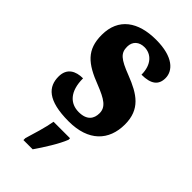

<svg xmlns="http://www.w3.org/2000/svg" viewBox="-239 -613 897 897"><g transform="rotate(45 209.5 -164.0)"><path d="M203 10C333 10 399 -60 399 -166C399 -266 338 -305 248 -340C170 -370 149 -388 149 -430C149 -466 174 -486 208 -486C253 -486 289 -451 289 -385C352 -385 380 -408 380 -453C380 -501 336 -549 222 -549C104 -549 26 -496 26 -385C26 -287 76 -246 178 -207C246 -180 278 -160 278 -119C278 -83 259 -54 205 -54C149 -54 108 -93 108 -180C60 -180 21 -160 21 -105C21 -39 62 10 203 10ZM115 208V221H176C206 178 247 113 263 71V61H154C147 104 127 169 115 208Z"/></g></svg>

Font: Noto Serif Devanagari ExtraCondensed Black
Style: Regular
Weight: 900
Width: 2
Designer: Universal Thirst, Indian Type Foundry and the Monotype Design Team
Foundry: Monotype Imaging Inc.
Version: Version 2.004